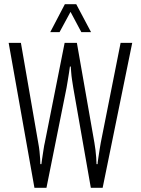

<svg xmlns="http://www.w3.org/2000/svg" viewBox="-20 -889 667 909"><path d="M143 0 21 -686H79L161 -213Q165 -192 167 -173Q169 -154 170 -138Q171 -122 171 -112H176Q177 -119 178.5 -131Q180 -143 182.5 -157.5Q185 -172 187 -186.5Q189 -201 192 -213L286 -686H344L427 -213Q430 -197 432 -179Q434 -161 435.5 -143Q437 -125 437 -112H442Q442 -119 444 -131Q446 -143 448 -157.5Q450 -172 452.5 -186.5Q455 -201 457 -213L551 -686H606L466 0H410L327 -473Q324 -492 321 -511.5Q318 -531 317 -547.5Q316 -564 315 -574H311Q310 -564 307 -546Q304 -528 301 -508.5Q298 -489 295 -473L200 0ZM218 -737 287 -869H341L411 -737H365L301 -857H327L262 -737Z"/></svg>

Font: Archivo ExtraCondensed ExtraLight
Style: Regular
Weight: 250
Width: 2
Designer: Hector Gatti
Foundry: Omnibus-Type
Version: Version 2.001